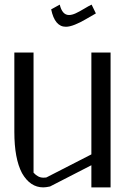

<svg xmlns="http://www.w3.org/2000/svg" viewBox="-20 -810 602 830"><path d="M376 -790 394.5 -752Q370.1 -738.3 348.6 -725.6Q327.1 -712.9 304.2 -703.6Q281.2 -694.3 264.6 -694.3Q216.8 -694.3 201.2 -769.5L238.3 -790Q249 -745.1 278.3 -745.1Q291 -745.1 307.1 -752.4Q323.2 -759.8 344.2 -772.5Q365.2 -785.2 376 -790ZM458 -583V0H375V-95.7L196.3 -3.9Q178.7 0 167 0Q110.4 0 75.2 -61.5Q42 -124 42 -240.2V-583H125V-63.5Q144.5 -42 167 -42Q176.8 -42 180.7 -43L375 -142.6V-583Z"/></svg>

Font: wanta
Style: Medium
Weight: 500
Version: Version 0.91